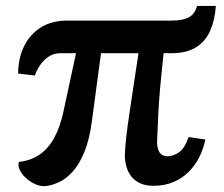

<svg xmlns="http://www.w3.org/2000/svg" viewBox="-20 -626 767 656"><path d="M135.2 9.9Q118.7 11.1 101.2 3.5Q83.7 -4.1 69.3 -17.2Q54.8 -30.3 47.6 -45.2Q40.4 -60.1 44.5 -72.8Q86.2 -77.4 116.1 -98.4Q145.9 -119.5 165.6 -155.8Q185.3 -192.1 196.1 -241.8L239.7 -444.2H186.8Q162.7 -444.2 144.9 -431.6Q127 -419.1 115.5 -401.3Q103.9 -383.5 99.3 -368L41.9 -374.7Q42.3 -427 62.2 -467.9Q82.1 -508.9 119.6 -532.3Q157.1 -555.7 210.1 -555.7H567.7Q603.1 -555.7 624 -566.2Q644.9 -576.7 653.4 -605.7H717.5Q714.1 -557.3 698 -520.9Q681.9 -484.5 649.7 -464.3Q617.5 -444.2 565.8 -444.2H539Q531.1 -371 526.8 -321.9Q522.6 -272.9 521 -240.9Q519.3 -208.9 518.7 -187.3Q518.1 -165.8 516.8 -147.5Q515.5 -122.2 523.9 -107.5Q532.3 -92.8 551 -92.1Q572.9 -92.1 592 -105.9Q611.2 -119.6 624.4 -157.9L681.5 -149.3Q675.8 -119.9 662.1 -91.6Q648.5 -63.4 626.5 -40.7Q604.5 -17.9 574 -4.6Q543.4 8.8 504.2 8.8Q477.5 8.8 458.9 0.2Q440.2 -8.4 428.7 -23.2Q417.1 -37.9 411.8 -57.2Q406.4 -76.5 406.6 -98Q407.7 -124.7 411.4 -158.2Q415.2 -191.7 421.5 -234Q427.8 -276.3 435.7 -328.6Q443.6 -380.9 453.2 -444.2H325.1L293.9 -211.8Q285.4 -147.6 267.8 -105.3Q250.1 -63.1 227.5 -38.7Q205 -14.2 180.9 -3.3Q156.8 7.6 135.2 9.9Z"/></svg>

Font: Merriweather Light
Style: Regular
Weight: 300
Designer: Eben Sorkin
Foundry: Eben Sorkin
Version: Version 2.100